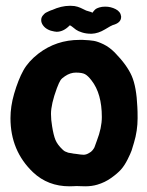

<svg xmlns="http://www.w3.org/2000/svg" viewBox="-20 -657 515 671"><path d="M227.5 -636.7Q241.2 -636.7 251.5 -633.3Q261.7 -629.9 270 -625.5Q278.3 -621.1 281.2 -620.1Q302.7 -614.3 302.7 -612.3Q302.7 -612.3 306.6 -617.2Q310.5 -622.1 314 -625Q317.4 -627.9 326.7 -630.9Q335.9 -633.8 347.7 -633.8Q367.2 -633.8 384.3 -625Q401.4 -616.2 403.3 -599.6V-597.7Q403.3 -577.1 374 -569.3Q370.1 -568.4 346.7 -554.2Q323.2 -540 300.8 -539.1H297.9Q281.2 -539.1 267.1 -543.5Q252.9 -547.9 245.6 -553.2Q238.3 -558.6 232.4 -563.5Q226.6 -568.4 223.6 -568.4L221.7 -566.4Q201.2 -545.9 177.7 -545.9Q176.8 -545.9 174.3 -546.4Q171.9 -546.9 169.9 -546.9Q157.2 -548.8 147 -554.2Q136.7 -559.6 130.4 -568.4Q124 -577.1 124 -586.9Q124 -591.8 125.5 -595.7Q127 -599.6 129.4 -602.5Q131.8 -605.5 134.8 -608.4Q137.7 -611.3 140.6 -612.8Q143.6 -614.3 147.5 -616.2Q151.4 -618.2 153.8 -619.1Q156.2 -620.1 158.7 -621.1Q161.1 -622.1 162.1 -622.1Q194.3 -636.7 223.6 -636.7ZM247.1 -6.8Q246.1 -6.8 237.8 -6.3Q229.5 -5.9 222.7 -5.9Q147.5 -5.9 95.7 -54.7Q16.6 -129.9 16.6 -244.1Q16.6 -285.2 29.3 -329.1Q43.9 -378.9 61.5 -410.6Q79.1 -442.4 114.3 -469.7Q176.8 -517.6 257.8 -517.6H269.5Q293.9 -516.6 308.1 -514.2Q322.3 -511.7 342.3 -502Q362.3 -492.2 380.9 -473.6Q423.8 -429.7 440.4 -391.6Q457 -353.5 460 -283.2Q460.9 -269.5 460.9 -244.1Q460.9 -200.2 448.2 -158.2Q443.4 -140.6 439.9 -130.9Q436.5 -121.1 425.8 -99.6Q415 -78.1 402.8 -64.5Q390.6 -50.8 368.7 -35.2Q346.7 -19.5 320.3 -11.7Q300.8 -5.9 278.3 -5.9Q273.4 -5.9 262.7 -6.3Q252 -6.8 247.1 -6.8ZM207 -390.6Q196.3 -383.8 191.4 -376.5Q186.5 -369.1 178.7 -348.6Q158.2 -293 158.2 -258.8Q158.2 -238.3 162.1 -215.8Q167 -184.6 173.8 -168Q180.7 -151.4 198.2 -134.8Q200.2 -132.8 202.6 -130.9Q205.1 -128.9 207 -127.9Q209 -127 211.9 -126Q214.8 -125 216.8 -124Q218.8 -123 223.1 -122.6Q227.5 -122.1 229.5 -121.6Q231.4 -121.1 237.3 -120.1Q243.2 -119.1 246.1 -119.1Q263.7 -116.2 272.5 -116.2Q281.2 -116.2 291 -122.1Q298.8 -126 303.7 -132.3Q308.6 -138.7 310.1 -142.1Q311.5 -145.5 318.4 -165Q335.9 -210 335.9 -248Q335.9 -330.1 299.8 -376Q287.1 -392.6 276.9 -397.9Q266.6 -403.3 245.1 -403.3Q225.6 -403.3 207 -390.6Z"/></svg>

Font: Essays1743
Style: Bold
Weight: 700
Designer: Based on the typeface in a 1743 English translation of the essays of Montaigne.  PostScript/TrueType font designed by Jo
Version: Version 002.100